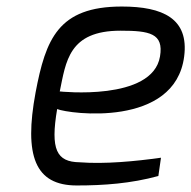

<svg xmlns="http://www.w3.org/2000/svg" viewBox="-20 -561 586 588"><path d="M163 -281C182 -372 190 -467 349 -467C438 -467 482 -459 470 -388C447 -250 163 -281 163 -281ZM89 -278C53 -84 87 7 215 7C298 7 381 1 465 -22L473 -78C395 -67 300 -58 224 -64C153 -65 134 -103 155 -227C192 -212 516 -169 544 -388C559 -504 479 -541 353 -541C158 -541 120 -441 89 -278Z"/></svg>

Font: Exo
Style: Regular Italic
Weight: 400
Designer: Natanael Gama
Version: Version 1.00